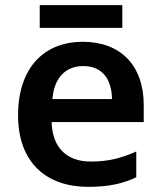

<svg xmlns="http://www.w3.org/2000/svg" viewBox="-20 -714 625 744"><path d="M454 -694H134V-606H454ZM301 -552C151 -552 50 -452 50 -267C50 -82 162 10 321 10C402 10 454 -2 508 -27V-127C450 -101 400 -88 332 -88C236 -88 183 -144 180 -241H537V-306C537 -461 447 -552 301 -552ZM303 -458C378 -458 413 -405 414 -330H183C190 -413 234 -458 303 -458Z"/></svg>

Font: Noto Sans Lao SemiBold
Style: Regular
Weight: 600
Designer: Monotype Design Team
Foundry: Monotype Imaging Inc.
Version: Version 2.003